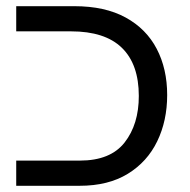

<svg xmlns="http://www.w3.org/2000/svg" viewBox="-20 -598 612 618"><path d="M236.3 0H32.2V-81.1H237.3Q335.4 -81.1 381.1 -139.4Q426.8 -197.8 426.8 -289.1Q426.8 -391.1 372.3 -444.1Q317.9 -497.1 208.5 -497.1H32.2V-578.1H219.2Q317.9 -578.1 384.3 -541.7Q450.7 -505.4 484.4 -440.9Q518.1 -376.5 518.1 -292Q518.1 -209.5 486.1 -143.3Q454.1 -77.1 391.4 -38.6Q328.6 0 236.3 0Z"/></svg>

Font: Lunasima
Style: Regular
Weight: 400
Designer: The DocRepair Project, Monotype Design Team
Foundry: Google
Version: Version 2.009